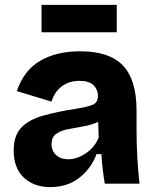

<svg xmlns="http://www.w3.org/2000/svg" viewBox="-20 -752 636 786"><path d="M186 14Q119 14 77.5 -25Q36 -64 36 -136Q36 -197 67 -229.5Q98 -262 156 -278.5Q214 -295 293 -307Q337 -314 359 -323Q381 -332 381 -360Q381 -385 363 -403Q345 -421 305 -421Q263 -421 233 -398.5Q203 -376 191 -336L49 -379Q77 -463 143.5 -502.5Q210 -542 309 -542Q428 -542 483.5 -483.5Q539 -425 539 -300V-219Q539 -110 551 0H409Q405 -23 401 -55Q397 -87 395 -121H375Q354 -63 305 -24.5Q256 14 186 14ZM259 -100Q295 -100 331.5 -124.5Q368 -149 384 -189L382 -253Q353 -240 320 -234.5Q287 -229 257.5 -223Q228 -217 209.5 -203.5Q191 -190 191 -162Q191 -134 210 -117Q229 -100 259 -100ZM150 -620V-732H458V-620Z"/></svg>

Font: Bricolage Grotesque 12pt ExtraBold
Style: Regular
Weight: 800
Designer: Mathieu Triay
Foundry: Atelier Triay
Version: Version 1.001; ttfautohint (v1.8.4.7-5d5b);gftools[0.9.33.de